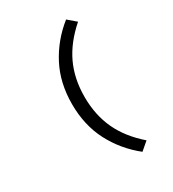

<svg xmlns="http://www.w3.org/2000/svg" viewBox="-214 -848 1028 1141"><g transform="rotate(-30 300.0 -278.0)"><path d="M422 176Q319 94 260 -19.5Q201 -133 201 -278Q201 -423 260 -536.5Q319 -650 422 -732L477 -685Q379 -599 333 -500.5Q287 -402 287 -278Q287 -154 333 -55Q379 44 477 129Z"/></g></svg>

Font: Source Code Pro Medium
Style: Regular
Weight: 500
Monospace: yes
Designer: Paul D. Hunt, Teo Tuominen
Foundry: Adobe Systems Incorporated
Version: Version 2.030;PS 1.000;hotconv 16.6.51;makeotf.lib2.5.65220